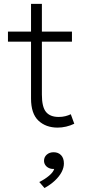

<svg xmlns="http://www.w3.org/2000/svg" viewBox="-20 -643 450 990"><path d="M277 15Q216.5 15 178.2 -21Q140 -57 140 -135V-623H196V-480H351V-428H196V-155Q196 -91.5 217.2 -65.8Q238.5 -40 282.5 -40Q301.5 -40 317.2 -44Q333 -48 345 -54L363 -5Q343.5 4.5 321.2 9.8Q299 15 277 15ZM21 -428V-480H153V-428ZM209.5 326.5 182.5 295.5Q211 281.5 232.8 263.2Q254.5 245 259.5 228Q245 229 233 223.8Q221 218.5 214 208.5Q207 198.5 207 186Q207 167 221 154.5Q235 142 256.5 142Q280.5 142 295 157.2Q309.5 172.5 309.5 200Q309.5 221.5 297.8 244Q286 266.5 263.5 287.8Q241 309 209.5 326.5Z"/></svg>

Font: Geologica Thin
Style: Regular
Weight: 100
Version: Version 1.010;gftools[0.9.28]